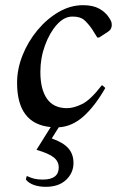

<svg xmlns="http://www.w3.org/2000/svg" viewBox="-20 -482 471 742"><path d="M157 240Q132 240 111.5 233Q91 226 80 212L83 199H86Q98 205 112 208.5Q126 212 145 212Q207 212 207 165Q207 142 188 126.5Q169 111 121 97L176 9Q46 -3 46 -162Q46 -215 67 -268Q88 -321 124.5 -365Q161 -409 206.5 -435.5Q252 -462 301 -462Q339 -462 363.5 -448.5Q388 -435 402 -413Q408 -404 410 -398Q412 -392 412 -385Q412 -378 408.5 -371Q405 -364 397 -359L363 -337H356L336 -369Q320 -392 305 -405Q290 -418 260 -418Q228 -418 200 -387Q172 -356 154 -307Q136 -258 136 -204Q136 -137 161.5 -100.5Q187 -64 239 -64Q265 -64 297.5 -80Q330 -96 373 -152H376L387 -142Q347 -72 303 -32.5Q259 7 207 10L180 53Q225 69 244.5 91.5Q264 114 264 148Q264 186 235.5 213Q207 240 157 240Z"/></svg>

Font: Spectral Medium
Style: Italic
Weight: 500
Italic angle: -10°
Designer: Jean-Baptiste Levee
Foundry: Production Type
Version: Version 2.001